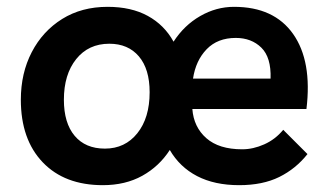

<svg xmlns="http://www.w3.org/2000/svg" viewBox="-20 -533 956 562"><path d="M281 9Q169 9 105 -58Q41 -125 41 -241Q41 -319 73 -380.5Q105 -442 162 -477.5Q219 -513 295 -513Q364 -513 412.5 -486.5Q461 -460 488 -411Q519 -459 566 -486Q613 -513 665 -513Q782 -513 838 -433.5Q894 -354 877 -214H543Q547 -161 584 -128.5Q621 -96 689 -96Q721 -96 753.5 -110.5Q786 -125 809 -153L880 -82Q846 -39 797.5 -15Q749 9 680 9Q608 9 557 -17.5Q506 -44 477 -94Q446 -46 396.5 -18.5Q347 9 281 9ZM670 -422Q617 -422 585 -389Q553 -356 545 -303H772Q774 -365 745 -393.5Q716 -422 670 -422ZM287 -98Q346 -98 382 -143Q418 -188 418 -263Q418 -331 386.5 -368Q355 -405 300 -405Q239 -405 203 -360Q167 -315 167 -241Q167 -173 198.5 -135.5Q230 -98 287 -98Z"/></svg>

Font: Livvic SemiBold
Style: Regular
Weight: 600
Designer: Jacques Le Bailly, Baron von Fonthausen
Version: Version 1.001; ttfautohint (v1.8.2)